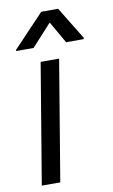

<svg xmlns="http://www.w3.org/2000/svg" viewBox="-87 -812 505 858"><g transform="rotate(-10 165.5 -383.0)"><path d="M31.2 0 122.2 -545.5H206L115.1 0ZM101.9 -612.2H22.4L23.8 -617.9L163.7 -765.6H240.4L330.6 -617.9L329.2 -612.2H249.6L192.5 -711.6Z"/></g></svg>

Font: Karasuma Gothic
Style: Italic
Weight: 400
Italic angle: -9.39999°
Designer: Rasmus Andersson / Ryoko Nishizuka
Foundry: Genbu
Version: Version 1.00